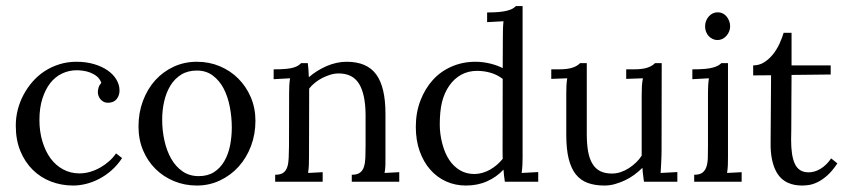

<svg xmlns="http://www.w3.org/2000/svg" viewBox="-20 -585 2718 618"><path d="M306.2 -318.4Q301.3 -331.5 291.5 -339.4Q281.7 -347.2 270 -351.6Q258.3 -356 246.8 -357.4Q235.4 -358.9 227.5 -358.9Q202.1 -358.9 179.9 -348.4Q157.7 -337.9 141.8 -317.6Q126 -297.4 116.5 -267.6Q106.9 -237.8 106.9 -198.7Q106.9 -161.6 116.5 -129.9Q126 -98.1 142.6 -75.4Q159.2 -52.7 183.1 -39.8Q207 -26.9 235.8 -26.9Q253.4 -26.9 270.5 -32Q287.6 -37.1 303 -45.9Q318.4 -54.7 331.3 -66.2Q344.2 -77.6 353.5 -91.3L373 -76.2Q357.9 -53.2 338.6 -36.4Q319.3 -19.5 298.3 -8.8Q277.3 2 256.1 7.1Q234.9 12.2 215.8 12.2Q177.7 12.2 144 -0.7Q110.4 -13.7 85.2 -38.6Q60.1 -63.5 45.4 -99.1Q30.8 -134.8 30.8 -180.7Q30.8 -206.5 37.1 -231.7Q43.5 -256.8 55.7 -279.8Q67.9 -302.7 85 -322.3Q102.1 -341.8 123.8 -356Q145.5 -370.1 171.4 -378.2Q197.3 -386.2 226.1 -386.2Q256.8 -386.2 282.5 -378.7Q308.1 -371.1 326.4 -358.4Q344.7 -345.7 354.7 -328.9Q364.7 -312 364.7 -293.9Q364.7 -277.8 355.7 -266.4Q346.7 -254.9 329.6 -254.4Q319.8 -253.9 313.2 -257.6Q306.6 -261.2 302.7 -266.4Q298.8 -271.5 296.9 -277.3Q294.9 -283.2 294.9 -288.1Q294.9 -295.4 297.4 -303.5Q299.8 -311.5 306.2 -318.4Z M613.8 -357.9Q584 -357.9 563 -344.7Q542 -331.5 528.6 -309.6Q515.1 -287.6 508.5 -259Q502 -230.5 502 -200.2Q502 -165 509.3 -132.3Q516.6 -99.6 531 -74.2Q545.4 -48.8 567.6 -33.4Q589.8 -18.1 619.6 -18.1Q648.9 -18.1 669.2 -31.2Q689.5 -44.4 702.1 -66.4Q714.8 -88.4 720.5 -116.7Q726.1 -145 726.1 -174.3Q726.1 -208 719.7 -241Q713.4 -273.9 700 -299.8Q686.5 -325.7 665 -341.8Q643.6 -357.9 613.8 -357.9ZM613.8 -386.2Q653.3 -386.2 687.5 -371.8Q721.7 -357.4 747.1 -332Q772.5 -306.6 787.4 -271.7Q802.2 -236.8 802.2 -196.3Q802.2 -152.8 787.8 -114.7Q773.4 -76.7 748 -48.6Q722.7 -20.5 688 -4.2Q653.3 12.2 613.8 12.2Q574.2 12.2 540 -2Q505.9 -16.1 480.5 -41.3Q455.1 -66.4 440.4 -101.3Q425.8 -136.2 425.8 -178.2Q425.8 -222.2 440.2 -260.5Q454.6 -298.8 479.7 -326.7Q504.9 -354.5 539.3 -370.4Q573.7 -386.2 613.8 -386.2Z M910.6 -284.7Q910.6 -295.9 911.1 -308.1Q911.6 -320.3 913.6 -333L860.8 -330.1V-361.8Q885.3 -361.8 900.6 -363.3Q916 -364.7 925.3 -367.7Q934.6 -370.6 939.7 -374Q944.8 -377.4 949.2 -381.8H970.7Q971.7 -373 972.7 -362.3Q973.6 -351.6 974.1 -336.4Q986.3 -347.2 1000.7 -356.2Q1015.1 -365.2 1030.8 -372.1Q1046.4 -378.9 1063 -382.6Q1079.6 -386.2 1095.7 -386.2Q1161.1 -386.2 1190.9 -345.5Q1220.7 -304.7 1220.7 -219.2V-79.1Q1220.7 -64.5 1220.5 -53Q1220.2 -41.5 1217.8 -28.3L1265.1 -30.8V0H1112.3V-22.5Q1129.4 -22.5 1138.4 -29.1Q1147.5 -35.6 1151.4 -47.9Q1155.3 -60.1 1156 -76.9Q1156.7 -93.8 1156.7 -113.8V-218.3Q1155.8 -283.2 1135.3 -315.9Q1114.7 -348.6 1070.3 -348.6Q1056.6 -348.6 1043.2 -344.5Q1029.8 -340.3 1017.3 -334Q1004.9 -327.6 993.9 -318.8Q982.9 -310.1 975.1 -299.8Q975.1 -293 975.1 -285.6Q975.1 -278.3 975.1 -270.5L974.6 -79.1Q974.6 -64.5 974.1 -53Q973.6 -41.5 971.7 -28.3L1018.6 -30.8V0H865.7V-22.5Q883.3 -22.5 892.1 -29.1Q900.9 -35.6 904.8 -47.9Q908.7 -60.1 909.2 -76.9Q909.7 -93.8 910.2 -113.8Z M1662.1 -79.1Q1662.1 -67.9 1661.6 -55.9Q1661.1 -43.9 1659.2 -28.3L1712.4 -31.2V0H1605Q1603.5 -10.7 1602.3 -20.3Q1601.1 -29.8 1600.6 -39.1Q1579.1 -15.6 1548.3 -1.7Q1517.6 12.2 1480 12.2Q1445.3 12.2 1416 -1Q1386.7 -14.2 1365 -38.8Q1343.3 -63.5 1330.8 -98.4Q1318.4 -133.3 1318.4 -176.8Q1318.4 -222.2 1333 -260.7Q1347.7 -299.3 1373 -327.4Q1398.4 -355.5 1433.8 -370.8Q1469.2 -386.2 1510.7 -386.2Q1523.4 -386.2 1535.9 -384.5Q1548.3 -382.8 1559.8 -379.9Q1571.3 -377 1581.1 -373.3Q1590.8 -369.6 1598.1 -365.7L1598.6 -467.8Q1598.6 -479.5 1598.9 -490.5Q1599.1 -501.5 1600.6 -516.6L1547.9 -513.7V-544.9Q1572.3 -544.9 1588.4 -546.6Q1604.5 -548.3 1614.7 -551.3Q1625 -554.2 1630.6 -557.6Q1636.2 -561 1640.6 -565.4H1662.1ZM1507.3 -24.9Q1519.5 -24.9 1532.5 -28.6Q1545.4 -32.2 1557.1 -38.8Q1568.8 -45.4 1579.3 -54.4Q1589.8 -63.5 1598.1 -73.7Q1597.7 -83 1597.7 -93.3Q1597.7 -103.5 1597.7 -115.2L1598.1 -331.1Q1580.1 -344.7 1559.1 -350.8Q1538.1 -356.9 1515.6 -356.9Q1487.3 -356.9 1464.6 -344.5Q1441.9 -332 1426 -309.1Q1410.2 -286.1 1402.8 -256.8Q1395.5 -227.5 1395.5 -183.6Q1395.5 -153.3 1403.8 -122.1Q1412.1 -90.8 1426.3 -69.8Q1440.4 -48.8 1460.7 -36.9Q1481 -24.9 1507.3 -24.9Z M2045.4 -275.9Q2045.4 -294.4 2046.1 -307.4Q2046.9 -320.3 2049.3 -333L1995.6 -331.1V-361.8H2018.6Q2034.7 -361.8 2045.9 -363.3Q2057.1 -364.7 2065.2 -367.7Q2073.2 -370.6 2078.6 -374Q2084 -377.4 2088.4 -381.8H2109.9L2109.4 -98.6Q2109.4 -92.8 2109.1 -83.7Q2108.9 -74.7 2108.4 -65.2Q2107.9 -55.7 2107.4 -45.9Q2106.9 -36.1 2106.4 -28.3L2160.2 -31.2V0H2052.7Q2051.3 -12.7 2049.8 -23.4Q2048.3 -34.2 2047.9 -44.9Q2036.1 -33.2 2022 -22.7Q2007.8 -12.2 1991.7 -4.6Q1975.6 2.9 1959 7.6Q1942.4 12.2 1925.8 12.2Q1895 12.2 1872.1 3.9Q1849.1 -4.4 1833.7 -23.4Q1818.4 -42.5 1810.5 -73.7Q1802.7 -105 1802.7 -151.4V-284.7Q1802.7 -295.9 1803.2 -308.1Q1803.7 -320.3 1805.7 -333L1754.4 -331.1V-361.8H1777.8Q1793.5 -361.8 1804.7 -363.3Q1815.9 -364.7 1824 -367.7Q1832 -370.6 1837.4 -374Q1842.8 -377.4 1847.2 -381.8H1868.7V-153.3Q1868.7 -121.1 1873 -97.2Q1877.4 -73.2 1887.2 -57.4Q1897 -41.5 1912.4 -33.9Q1927.7 -26.4 1949.7 -26.4Q1963.9 -26.4 1977.8 -31Q1991.7 -35.6 2004.2 -43.7Q2016.6 -51.8 2027.3 -62Q2038.1 -72.3 2045.4 -84V-115.2Z M2258.8 -284.7Q2258.8 -295.9 2259.3 -306.9Q2259.8 -317.9 2261.7 -333L2208.5 -330.1V-361.8Q2233.4 -361.8 2249.3 -363.3Q2265.1 -364.7 2275.4 -367.7Q2285.6 -370.6 2291.5 -374Q2297.4 -377.4 2301.8 -381.8H2323.2V-79.1Q2323.2 -64.5 2322.8 -53Q2322.3 -41.5 2320.3 -28.3L2367.2 -30.8V0H2214.4V-22.5Q2231.9 -22.5 2240.7 -29.1Q2249.5 -35.6 2253.7 -47.9Q2257.8 -60.1 2258.3 -76.9Q2258.8 -93.8 2258.8 -113.8ZM2330.1 -500Q2330.1 -491.2 2326.7 -483.2Q2323.2 -475.1 2317.6 -469Q2312 -462.9 2304.7 -459.5Q2297.4 -456.1 2289.6 -456.1Q2281.2 -456.1 2273.9 -459.5Q2266.6 -462.9 2261 -469Q2255.4 -475.1 2252.4 -483.2Q2249.5 -491.2 2249.5 -500Q2249.5 -509.8 2252.7 -517.8Q2255.9 -525.9 2261.5 -532.2Q2267.1 -538.6 2274.4 -542Q2281.7 -545.4 2290 -545.4Q2298.8 -545.4 2305.9 -542Q2313 -538.6 2318.4 -532.2Q2323.7 -525.9 2326.9 -517.8Q2330.1 -509.8 2330.1 -500Z M2404.3 -374.5Q2424.3 -374.5 2440.4 -385Q2456.5 -395.5 2468.8 -411.1Q2481 -426.8 2489.3 -445.1Q2497.6 -463.4 2502.4 -479.5H2527.8Q2527.8 -449.2 2527.8 -423.3Q2527.8 -397.5 2527.8 -374.5H2653.8V-345.2L2527.8 -343.8Q2527.3 -294.9 2527.3 -260.5Q2527.3 -226.1 2527.1 -203.1Q2526.9 -180.2 2526.9 -166.7Q2526.9 -153.3 2526.6 -146.5Q2526.4 -139.6 2526.4 -137.7Q2526.4 -135.7 2526.4 -135.3Q2526.4 -109.9 2529.3 -90.3Q2532.2 -70.8 2538.6 -57.4Q2544.9 -43.9 2555.9 -37.1Q2566.9 -30.3 2583 -30.3Q2602.5 -30.3 2621.6 -42Q2640.6 -53.7 2655.3 -75.2L2675.3 -59.1Q2658.7 -34.2 2642.6 -20Q2626.5 -5.9 2611.8 1.2Q2597.2 8.3 2584.5 10.3Q2571.8 12.2 2562.5 12.2Q2550.8 12.2 2539.1 10.3Q2527.3 8.3 2515.9 3.2Q2504.4 -2 2494.1 -11.7Q2483.9 -21.5 2476.3 -36.9Q2468.8 -52.2 2464.4 -74.2Q2460 -96.2 2460.4 -126L2461.9 -342.8L2404.3 -342.3Z"/></svg>

Font: Parastoo Print
Style: Print
Weight: 400
Foundry: Saber Rastikerdar (saber.rastikerdar@gmail.com)
Version: Version 1.0.0-alpha5